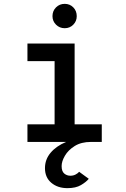

<svg xmlns="http://www.w3.org/2000/svg" viewBox="-20 -737 656 997"><path d="M330 240Q279.5 240 246.5 212.2Q213.5 184.5 213.5 136Q213.5 91 242.8 56.2Q272 21.5 323.5 0H122.5V-91.5H263.5V-419.5H122.5V-511H367.5V-91.5H508.5V0H452Q402 0 368 21.2Q334 42.5 317 71.8Q300 101 300 125.5Q300 152.5 313.5 164Q327 175.5 345.5 175.5Q360.5 175.5 372.5 169.2Q384.5 163 391 155L441 191.5Q427 208.5 400.2 224.2Q373.5 240 330 240ZM316 -590.5Q289.5 -590.5 271 -608.8Q252.5 -627 252.5 -653Q252.5 -680.5 271 -698.8Q289.5 -717 316 -717Q342.5 -717 360.5 -698.8Q378.5 -680.5 378.5 -653Q378.5 -627 360.5 -608.8Q342.5 -590.5 316 -590.5Z"/></svg>

Font: Overpass Mono SemiBold
Style: Regular
Weight: 600
Monospace: yes
Designer: Delve Withrington, Dave Bailey
Foundry: Delve Fonts LLC
Version: Version 4.000